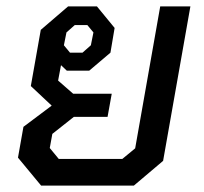

<svg xmlns="http://www.w3.org/2000/svg" viewBox="-20 -578 634 598"><path d="M573 -558 488 -77 397 0H108L36 -87L53 -183L141 -249L76 -310L107 -485L192 -558H282L337 -491L324 -414L258 -358H188L170 -375L161 -327L208 -286H328L315 -214H210L143 -161L135 -117L163 -83H361L401 -116L479 -558ZM179 -437 198 -414H237L263 -437L271 -477L252 -500H213L187 -477Z"/></svg>

Font: Chakra Petch Medium
Style: Italic
Weight: 500
Italic angle: -10°
Designer: Katatrad Aksorn Co.,Ltd.
Foundry: Cadson Demak Co.,Ltd.
Version: Version 1.000; ttfautohint (v1.6)